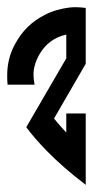

<svg xmlns="http://www.w3.org/2000/svg" viewBox="-20 -605 258 533"><path d="M172 -584C149 -581 126 -575 105 -564C69 -546 41 -519 22 -483C7 -456 0 -427 0 -396C0 -388 0 -379 1 -370H76C74 -380 73 -389 73 -398C73 -417 79 -436 90 -455C107 -484 132 -502 164 -509V-443L53 -252C68 -231 87 -210 108 -188C140 -155 177 -123 218 -92V-290H164V-237C153 -249 141 -262 130 -276L218 -428V-583C209 -584 200 -585 191 -585C185 -585 179 -585 172 -584Z"/></svg>

Font: ABC-Love-Monogram
Style: Regular
Weight: 400
Designer: Sadat Fauzi
Foundry: Intuisi Creative
Version: Version 001.000